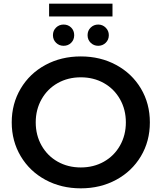

<svg xmlns="http://www.w3.org/2000/svg" viewBox="-20 -1018 882 1048"><path d="M44 -350Q44 -452 93 -534.5Q142 -617 228 -663.5Q314 -710 421 -710Q528 -710 614 -663.5Q700 -617 749 -535Q798 -453 798 -350Q798 -247 749 -165Q700 -83 614 -36.5Q528 10 421 10Q314 10 228 -36.5Q142 -83 93 -165.5Q44 -248 44 -350ZM667 -350Q667 -420 635 -476.5Q603 -533 547 -564.5Q491 -596 421 -596Q351 -596 295 -564.5Q239 -533 207 -476.5Q175 -420 175 -350Q175 -280 207 -223.5Q239 -167 295 -135.5Q351 -104 421 -104Q491 -104 547 -135.5Q603 -167 635 -223.5Q667 -280 667 -350ZM269 -826Q269 -851 286 -867.5Q303 -884 327 -884Q352 -884 368.5 -867.5Q385 -851 385 -826Q385 -801 368.5 -784.5Q352 -768 327 -768Q303 -768 286 -784.5Q269 -801 269 -826ZM458 -826Q458 -851 475 -867.5Q492 -884 516 -884Q540 -884 557 -867Q574 -850 574 -826Q574 -801 557 -784.5Q540 -768 516 -768Q492 -768 475 -784.5Q458 -801 458 -826ZM248 -998H594V-928H248Z"/></svg>

Font: Montserrat Alternates SemiBold
Style: Regular
Weight: 600
Designer: Julieta Ulanovsky
Foundry: Julieta Ulanovsky
Version: Version 7.200